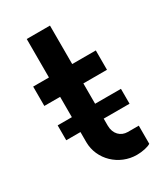

<svg xmlns="http://www.w3.org/2000/svg" viewBox="-153 -649 629 726"><g transform="rotate(-30 162.0 -286.0)"><path d="M298.8 -173.3V-238.3H186V-327.1H289.1V-411.6H186V-579.6H84.5V-411.6H15.6V-327.1H84.5V-238.3H22.5V-173.3H84.5V-129.9C84.5 -52.7 149.9 8.3 226.6 8.3C251.5 8.3 277.3 2.4 287.6 -4.9V-84H239.7C209.5 -84 186 -106.4 186 -142.6V-173.3Z"/></g></svg>

Font: Now SemiBold
Style: Regular
Weight: 600
Designer: Alfredo Marco Pradil
Foundry: Alfredo Marco Pradil
Version: Version 1.200;hotconv 1.0.109;makeotfexe 2.5.65596